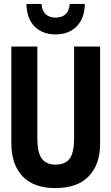

<svg xmlns="http://www.w3.org/2000/svg" viewBox="-20 -952 570 982"><path d="M262 10Q153 10 95.5 -50Q38 -110 38 -221V-714H171V-243Q171 -171 194 -140.5Q217 -110 264 -110Q314 -110 336.5 -141Q359 -172 359 -244V-714H492V-216Q492 -111 434 -50.5Q376 10 262 10ZM264 -776Q198 -776 157.5 -816Q117 -856 115 -932H192Q196 -894 215 -878Q234 -862 264 -862Q295 -862 314 -878Q333 -894 337 -932H414Q413 -859 372.5 -817.5Q332 -776 264 -776Z"/></svg>

Font: Noto Sans Mono Condensed
Style: Bold
Weight: 700
Width: 3
Designer: Monotype Design Team
Foundry: Monotype Imaging Inc.
Version: Version 2.014